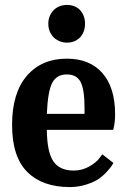

<svg xmlns="http://www.w3.org/2000/svg" viewBox="-20 -748 514 779"><path d="M252 -575Q222 -575 199 -595Q176 -618 176 -652Q176 -685 199 -708Q220 -728 252 -728Q283 -728 303 -709Q325 -686 325 -652Q325 -617 303 -594Q281 -575 252 -575ZM263 11Q152 11 90.5 -50.5Q29 -112 29 -241Q29 -371 89 -440.5Q149 -510 251 -510Q344 -510 395.5 -451.5Q447 -393 447 -284Q447 -266 445 -250.5Q443 -235 441 -228L439 -221H170Q171 -131 196.5 -93.5Q222 -56 279 -56Q313 -56 342 -72.5Q371 -89 383 -106L395 -122L440 -87Q438 -83 434 -76.5Q430 -70 415 -53Q400 -36 381.5 -23Q363 -10 331 0.5Q299 11 263 11ZM170 -286H323V-309Q323 -385 307 -415.5Q291 -446 251 -446Q210 -446 192 -412Q174 -378 170 -286Z"/></svg>

Font: Arsenal
Style: Bold
Weight: 700
Designer: Andrij Shevchenko
Foundry: Stairsfor
Version: Version 2.001;PS 002.001;hotconv 1.0.88;makeotf.lib2.5.64775